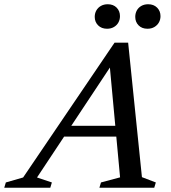

<svg xmlns="http://www.w3.org/2000/svg" viewBox="-87 -885 804 905"><path d="M183 -241 200 -292H521.5L504 -241ZM582 -50 647.5 -25 640 0H381.5L389 -25L479 -49L427.5 -604L456.5 -605L87.5 -48.5L157.5 -25L150 0H-67L-59.5 -25L22 -48.5L453 -684H517ZM417.5 -749.5Q391.5 -749.5 375.5 -765.5Q359.5 -781.5 359.5 -805.5Q359.5 -822 367 -835.5Q374.5 -849 388.5 -857Q402.5 -865 421 -865Q447 -865 462.8 -849Q478.5 -833 478.5 -809Q478.5 -792.5 471.2 -779.2Q464 -766 450.2 -757.8Q436.5 -749.5 417.5 -749.5ZM608 -749.5Q582 -749.5 566.2 -765.5Q550.5 -781.5 550.5 -805.5Q550.5 -822 557.8 -835.5Q565 -849 579 -857Q593 -865 611.5 -865Q637.5 -865 653.5 -849Q669.5 -833 669.5 -809Q669.5 -792.5 662 -779.2Q654.5 -766 640.8 -757.8Q627 -749.5 608 -749.5Z"/></svg>

Font: Newsreader 16pt 16pt Medium
Style: Italic
Weight: 500
Italic angle: -17°
Version: Version 1.003